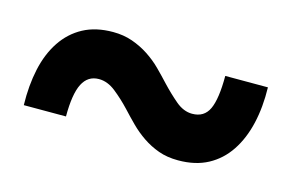

<svg xmlns="http://www.w3.org/2000/svg" viewBox="-44 -502 588 387"><g transform="rotate(15 250.0 -308.0)"><path d="M483 -389Q484 -348 476 -313.5Q468 -279 451 -253.5Q434 -228 408 -214Q382 -200 346 -200Q323 -200 305 -206.5Q287 -213 271.5 -223.5Q256 -234 243 -247Q230 -260 218 -273Q202 -290 185 -303.5Q168 -317 150 -317Q127 -317 116 -295.5Q105 -274 105 -227H17Q16 -268 23.5 -302.5Q31 -337 48 -362.5Q65 -388 91 -402Q117 -416 153 -416Q175 -416 193.5 -409.5Q212 -403 228 -392.5Q244 -382 257 -369Q270 -356 282 -343Q298 -326 314.5 -312Q331 -298 349 -298Q374 -298 384 -319.5Q394 -341 394 -389Z"/></g></svg>

Font: D2Coding
Style: Bold
Weight: 700
Monospace: yes
Designer: Yong-Rak Park; Jeong-Hwan Yoon; Sang-Min Lee;
Foundry: NHN Corporation
Version: Version 1.3.2; Build 20180524